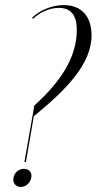

<svg xmlns="http://www.w3.org/2000/svg" viewBox="-20 -727 381 755"><path d="M110 -653C136 -679 176 -696 211 -696C259 -696 282 -667 282 -610C282 -504 222 -409 115 -312L76 -90H82L113 -270C238 -372 340 -474 340 -588C340 -663 300 -707 231 -707C185 -707 136 -687 106 -657ZM33 -28C29 -7 42 8 62 8C82 8 99 -8 103 -28C107 -49 94 -63 74 -63C54 -63 37 -49 33 -28Z"/></svg>

Font: Moniqa Ita Display
Style: Italic
Weight: 400
Italic angle: -10°
Designer: Rajesh Rajput
Foundry: Rajesh Rajput
Version: Version 1.000